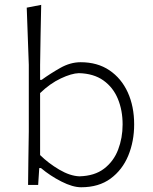

<svg xmlns="http://www.w3.org/2000/svg" viewBox="-20 -761 630 790"><path d="M314 9.5Q279 9.5 232.8 -14Q186.5 -37.5 148.5 -69.5H141.5L137 0H95.5Q96 -56 96.8 -107.8Q97.5 -159.5 98.5 -220.5V-494Q94.5 -619 90 -729.5L149.5 -741Q148.5 -679.5 147 -619Q145.5 -558.5 145 -494V-432.5H151.5Q186.5 -458 228 -481.5Q269.5 -505 312 -505Q381 -505 430.2 -471.8Q479.5 -438.5 505.8 -380.8Q532 -323 532 -249Q532 -179.5 507.8 -120.8Q483.5 -62 435 -26.2Q386.5 9.5 314 9.5ZM306.5 -35.5Q369 -37 408.2 -67Q447.5 -97 466 -145.2Q484.5 -193.5 484.5 -249Q484.5 -307 465 -354.2Q445.5 -401.5 405.5 -430Q365.5 -458.5 304.5 -460Q274 -459 230 -438.2Q186 -417.5 145 -378V-123Q179 -89.5 223.5 -63.2Q268 -37 306.5 -35.5Z"/></svg>

Font: Commissioner Loud ExtraLight
Style: Regular
Weight: 200
Designer: Kostas Bartsokas
Foundry: Kostas Bartsokas
Version: Version 1.000; ttfautohint (v1.8.3)